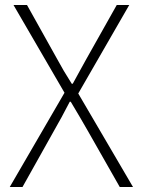

<svg xmlns="http://www.w3.org/2000/svg" viewBox="-20 -748 570 768"><path d="M19 0 238 -377 34 -728H88L208 -513Q222 -487 235 -465Q248 -443 267 -413H271Q288 -443 299.5 -465Q311 -487 326 -513L447 -728H497L293 -374L512 0H459L331 -225Q316 -251 299.5 -279.5Q283 -308 263 -341H259Q242 -308 226.5 -279.5Q211 -251 196 -225L70 0Z"/></svg>

Font: Noto Sans HK Thin ExtraLight
Style: Regular
Weight: 250
Version: Version 2.004-H2;hotconv 1.0.118;makeotfexe 2.5.65603